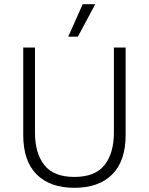

<svg xmlns="http://www.w3.org/2000/svg" viewBox="-20 -887 711 917"><path d="M580 -660V-242Q580 -118 516 -54Q452 10 335 10Q219 10 155 -54Q91 -118 91 -242V-660H147V-254Q147 -156 191.5 -99Q236 -42 335 -42Q435 -42 479.5 -99Q524 -156 524 -254V-660ZM375 -867H435L352 -712H306Z"/></svg>

Font: Kantumruy Pro Light
Style: Regular
Weight: 300
Version: Version 1.002